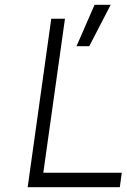

<svg xmlns="http://www.w3.org/2000/svg" viewBox="-20 -778 527 798"><path d="M298 -586H351L440 -758H373ZM95 0H478L486 -60H160L250 -700H193Z"/></svg>

Font: Unageo
Style: Light-Italic
Weight: 300
Designer: Richard Sepsi
Foundry: Richard Sepsi
Version: Version 2.000